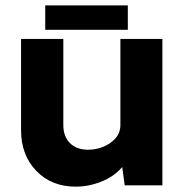

<svg xmlns="http://www.w3.org/2000/svg" viewBox="-20 -696 648 721"><path d="M460 -584H149.9V-675.8H460ZM589.8 -549.8V0H448.2L439 -68.8Q409.2 -33.7 361.6 -14.4Q314 4.9 264.2 4.9Q173.3 4.9 116.2 -54.4Q59.1 -113.8 59.1 -207V-549.8H217.8V-226.1Q217.8 -184.1 242.4 -158.9Q267.1 -133.8 310.1 -133.8Q357.9 -133.8 395 -159.9Q432.1 -186 432.1 -226.1V-549.8Z"/></svg>

Font: Oakes Grotesk
Style: Bold
Weight: 700
Designer: Samuel Oakes
Foundry: Samuel Oakes
Version: Version 1.0 | wf-rip DC20170320